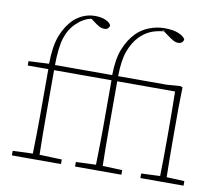

<svg xmlns="http://www.w3.org/2000/svg" viewBox="-81 -855 1116 955"><g transform="rotate(10 476.5 -377.5)"><path d="M37 0V-23L138 -27Q139 -74 140 -120.5Q141 -167 141 -213V-454H37V-476L140 -481Q141 -570 161.5 -623.5Q182 -677 219 -713Q266 -755 325 -755Q357 -755 379 -745Q401 -735 406 -721Q405 -713 399 -706.5Q393 -700 380 -700Q367 -700 353.5 -707Q340 -714 320 -730L309 -738Q270 -731 235 -697Q201 -665 186 -617Q171 -569 170 -480H451H459Q460 -562 480.5 -613Q501 -664 534 -698Q560 -725 598 -740Q636 -755 676 -755Q720 -755 747 -743.5Q774 -732 781 -717Q780 -708 773 -701.5Q766 -695 754 -695Q741 -695 727.5 -702.5Q714 -710 693 -726L675 -739Q633 -735 604.5 -721.5Q576 -708 553 -684Q524 -653 507 -606.5Q490 -560 489 -480H735L802 -485L814 -481L812 -371V-213Q812 -172 812.5 -120Q813 -68 814 -27L904 -23V0H686V-23L781 -27Q782 -68 782.5 -120Q783 -172 783 -213V-263Q783 -316 782.5 -363.5Q782 -411 781 -454H489V-213Q489 -167 489.5 -120.5Q490 -74 491 -27L590 -23V0H356V-23L457 -27Q458 -74 459 -120.5Q460 -167 460 -213V-454H170V-213Q170 -167 170.5 -120.5Q171 -74 172 -27L285 -23V0ZM658 -742 675 -740 680 -742Z"/></g></svg>

Font: Source Serif 4 SmText ExtraLight
Style: Regular
Weight: 200
Designer: Frank Grießhammer
Foundry: Adobe
Version: Version 4.005;hotconv 1.1.0;makeotfexe 2.6.0